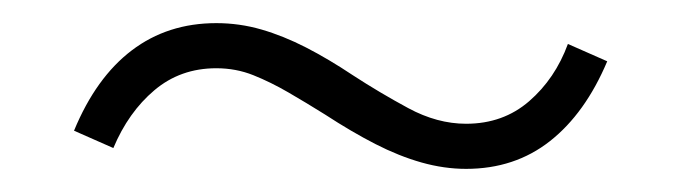

<svg xmlns="http://www.w3.org/2000/svg" viewBox="-20 -369 589 166"><path d="M383 -223Q364 -223 344.5 -228.5Q325 -234 304.5 -244.5Q284 -255 261 -270Q245 -280 229.5 -289Q214 -298 199 -304Q184 -310 167 -310Q136 -310 113.5 -291Q91 -272 78 -241L44 -256Q63 -302 94 -325.5Q125 -349 167 -349Q187 -349 206 -343.5Q225 -338 244.5 -328Q264 -318 285 -304Q308 -289 333 -275.5Q358 -262 383 -262Q415 -262 437.5 -281.5Q460 -301 471 -331L505 -316Q486 -271 455.5 -247Q425 -223 383 -223Z"/></svg>

Font: Nunito Sans 10pt SemiCondensed ExtraLight
Style: Regular
Weight: 250
Width: 4
Designer: Vernon Adams
Foundry: Vernon Adams
Version: Version 3.101;gftools[0.9.27]